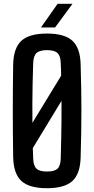

<svg xmlns="http://www.w3.org/2000/svg" viewBox="-20 -985 497 1013"><path d="M228 8Q134.5 8 93 -30Q51.5 -68 49.5 -156Q48.5 -224 48 -284Q47.5 -344 47.5 -401.5Q47.5 -459 48 -518.5Q48.5 -578 49.5 -644.5Q51.5 -732 93 -770Q134.5 -808 228 -808Q320.5 -808 362 -770Q403.5 -732 405.5 -644.5Q407.5 -577.5 408.5 -518Q409.5 -458.5 409.5 -401Q409.5 -343.5 408.5 -283.8Q407.5 -224 405.5 -156Q403.5 -68 362 -30Q320.5 8 228 8ZM228 -80Q267.5 -80 283.8 -95.5Q300 -111 300.5 -150.5Q302 -208 303 -257.5Q304 -307 304.5 -354.5Q305 -402 304.5 -453L153 -203.5Q154 -190.5 154.2 -177.2Q154.5 -164 155 -150.5Q156 -111 172.2 -95.5Q188.5 -80 228 -80ZM151 -337 302.5 -585.5Q302.5 -601.5 302 -617.5Q301.5 -633.5 300.5 -650Q300 -689 283.8 -704.8Q267.5 -720.5 228 -720.5Q188.5 -720.5 172.2 -704.8Q156 -689 155 -650Q153 -591.5 152 -540.2Q151 -489 150.8 -439.5Q150.5 -390 151 -337ZM196 -840 284 -965H362.5L270.5 -840Z"/></svg>

Font: Big Shoulders Medium
Style: Regular
Weight: 500
Designer: Patric King
Foundry: XO Type Co
Version: Version 2.002